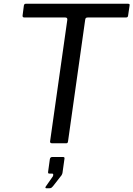

<svg xmlns="http://www.w3.org/2000/svg" viewBox="-20 -762 709 1021"><path d="M107 -733Q109 -739 110.5 -740.5Q112 -742 119 -742H661Q667 -742 668.5 -739.5Q670 -737 669 -732L661 -678Q660 -673 657.5 -671Q655 -669 648 -669H447Q440 -669 437 -666.5Q434 -664 433 -657L342 -12Q341 -4 338.5 -2Q336 0 331 0H258Q250 0 247.5 -3.5Q245 -7 247 -15L338 -657Q339 -669 327 -669H110Q99 -669 100 -679ZM226 239Q222 239 221.5 236Q221 233 224 229L261 176Q264 169 263 165Q262 161 257 161H243Q238 161 236.5 159Q235 157 236 150L245 85Q247 73 257 73H316Q324 73 323 81L312 159Q310 165 308 169L262 228Q258 233 254 236Q250 239 243 239Z"/></svg>

Font: Libre Franklin
Style: Italic
Weight: 400
Italic angle: -8°
Designer: Pablo Impallari, Rodrigo Fuenzalida, Nhung Nguyen
Foundry: Impallari Type
Version: Version 3.000